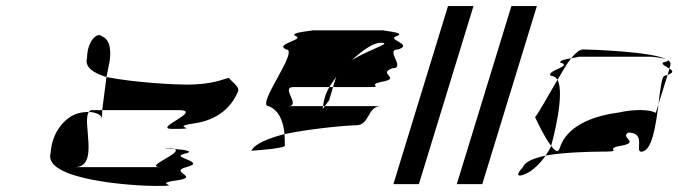

<svg xmlns="http://www.w3.org/2000/svg" viewBox="-20 -795 2236 633"><path d="M147 -291C119 -201 422 -182 491 -182C598 -182 473 -188 561 -200C645 -212 534 -227 594 -244C667 -262 536 -276 588 -288C624 -296 590 -301 555 -304C587 -292 449 -244 510 -244H227C309 -244 249 -394 273 -426C263 -426 251 -425 236 -421C195 -409 151 -360 147 -291ZM267 -604C268 -664 303 -689 315 -676C346 -664 346 -623 341 -591L331 -541C288 -554 258 -574 267 -604ZM273 -426C276 -430 279 -432 284 -432H317L316 -404C316 -416 296 -425 273 -426ZM331 -541 317 -432H567C656 -432 479 -370 548 -370C655 -370 531 -376 619 -388C703 -400 745 -446 765 -494C770 -510 744 -525 735 -538C719 -537 689 -516 593 -516C561 -516 427 -522 331 -541ZM555 -304C530 -306 513 -307 529 -307C542 -307 552 -306 555 -304Z M809 -298C823 -299 926 -306 919 -316C919 -329 919 -341 918 -353C865 -339 819 -321 809 -298ZM866 -445C821 -445 969 -632 923 -632C884 -650 985 -664 955 -676C926 -689 1033 -695 1005 -695H1249C1221 -695 1326 -689 1288 -676C1251 -664 1345 -650 1293 -632C1247 -632 1320 -570 1274 -570C1222 -552 1304 -538 1242 -526C1181 -514 1255 -508 1192 -508H1078L1088 -541C1081 -530 1072 -519 1066 -508H948C902 -508 976 -445 929 -445H1045C1042 -433 1046 -437 1051 -445H1236C1190 -445 1200 -382 1154 -382C1128 -382 1011 -372 918 -353C914 -398 898 -432 866 -445ZM1051 -474C1047 -460 1046 -451 1045 -445H1051C1056 -453 1065 -464 1065 -464L1078 -508H1066C1059 -496 1054 -485 1051 -474ZM1140 -597C1203 -635 1277 -654 1235 -654C1210 -654 1177 -630 1140 -597Z M1277 -188H1361L1541 -775H1457Z M1486 -188H1570L1750 -775H1666Z M1744 -409C1744 -409 1773 -345 1797 -314L1798 -318C1803 -335 1843 -486 1818 -532C1786 -478 1755 -420 1744 -409ZM1704 -244C1678 -216 1687 -210 1713 -222C1735 -231 1761 -256 1779 -282C1742 -274 1710 -262 1704 -244ZM1796 -545C1778 -562 1872 -577 1827 -589C1824 -595 1845 -600 1863 -603C1848 -584 1834 -559 1818 -532C1813 -540 1805 -545 1796 -545ZM1863 -603C1883 -607 1900 -608 1877 -608H2128C2125 -608 2166 -605 2178 -599C2133 -625 1922 -632 1902 -632C1891 -632 1878 -621 1863 -603ZM1779 -282C1786 -293 1793 -304 1797 -314C1810 -297 1820 -290 1825 -306C1847 -377 1928 -412 2020 -424C2072 -436 2123 -434 2142 -423L2151 -452C2142 -381 2130 -295 2094 -295C2072 -295 2112 -358 2051 -358C2022 -340 2097 -325 2019 -313C1970 -301 2047 -295 1953 -295C1933 -295 1835 -293 1779 -282ZM2166 -589C2159 -583 2176 -576 2187 -569L2190 -580C2192 -587 2189 -592 2182 -597C2184 -595 2180 -592 2166 -589ZM2178 -599C2180 -598 2181 -598 2182 -597C2181 -598 2179 -598 2178 -599ZM2171 -545C2162 -545 2157 -502 2151 -452L2181 -548ZM2181 -548 2187 -569C2198 -562 2203 -556 2181 -548Z"/></svg>

Font: bitstorm
Style: suextobl
Weight: 400
Version: Version 0.2